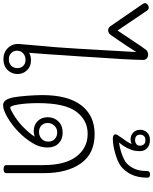

<svg xmlns="http://www.w3.org/2000/svg" viewBox="33 -1114 1010 1267"><g transform="rotate(90 538.5 -480.0)"><path d="M393 -90Q393 -51 366 -24Q339 3 295 3Q250 3 221 -27Q192 -57 195 -101Q201 -172 203 -196Q219 -360 226 -492L248 -874Q203 -803 166 -750L137 -708Q124 -688 105 -688Q87 -688 76 -705L-69 -916Q-75 -925 -75 -931Q-75 -940 -66 -948Q-57 -956 -45 -956Q-33 -956 -25 -944L106 -750Q122 -773 170 -846Q218 -919 234 -939Q245 -952 266 -952Q280 -952 290.5 -942.5Q301 -933 300 -916Q298 -807 282 -590L278 -521L269 -391Q264 -303 253 -167Q274 -179 302 -179Q343 -179 368 -153Q393 -127 393 -90ZM354 -90Q354 -112 339.5 -127.5Q325 -143 300 -143Q274 -143 256.5 -127.5Q239 -112 239 -87Q239 -64 254.5 -48.5Q270 -33 295 -33Q323 -33 338.5 -49Q354 -65 354 -90Z M1047 -264V-16Q1047 2 1021 2Q1009 2 1001.5 -2.5Q994 -7 994 -16V-260Q994 -404 937.5 -478.5Q881 -553 787 -553Q698 -553 641.5 -478Q585 -403 585 -226Q585 -155 593.5 -98.5Q602 -42 615 -42Q625 -42 662.5 -65Q700 -88 735 -120Q784 -167 806 -203Q786 -197 770 -197Q729 -197 703.5 -223Q678 -249 678 -289Q678 -331 705.5 -359.5Q733 -388 780 -388Q824 -388 851 -361Q878 -334 878 -287Q878 -237 848 -188Q818 -139 776 -98Q731 -54 680.5 -24.5Q630 5 600 5Q579 5 566.5 -11.5Q554 -28 547 -63Q541 -95 536.5 -152.5Q532 -210 532 -254Q532 -423 599.5 -511Q667 -599 790 -599Q918 -599 982.5 -508.5Q1047 -418 1047 -264ZM775 -232Q802 -232 820.5 -249Q839 -266 839 -293Q839 -319 822 -335.5Q805 -352 779 -352Q751 -352 733.5 -333Q716 -314 716 -289Q716 -264 732.5 -248Q749 -232 775 -232Z M1077 -949Q1077 -884 1055.5 -840.5Q1034 -797 1001 -772Q971 -750 916 -734.5Q861 -719 820 -719Q807 -719 799 -723.5Q791 -728 791 -736Q791 -742 795 -749Q798 -755 806 -765.5Q814 -776 818 -783L833 -804Q848 -826 855 -843Q839 -836 825 -836Q799 -836 780 -853Q761 -870 761 -900Q761 -927 779.5 -945.5Q798 -964 827 -964Q862 -964 882 -945.5Q902 -927 902 -898Q902 -865 893 -840.5Q884 -816 867 -789Q857 -774 845 -760Q884 -765 924 -779.5Q964 -794 983 -811Q1006 -834 1019.5 -864.5Q1033 -895 1033 -947Q1033 -955 1039 -960Q1045 -965 1054 -965Q1064 -965 1070.5 -961Q1077 -957 1077 -949ZM829 -866Q844 -866 855 -874Q866 -882 866 -898Q866 -913 857.5 -923.5Q849 -934 829 -934Q811 -934 802 -924Q793 -914 793 -900Q793 -866 829 -866Z"/></g></svg>

Font: Mali Light
Style: Regular
Weight: 300
Designer: Kitiyaporn Chalermlarp | Katatrad Aksorn Co.,Ltd.
Foundry: Cadson Demak Co.,Ltd.
Version: Version 1.000; ttfautohint (v1.6)